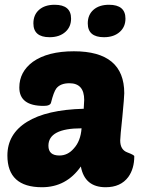

<svg xmlns="http://www.w3.org/2000/svg" viewBox="-20 -775 603 805"><path d="M93 -264Q175 -315 331 -319Q333 -347 333 -356Q333 -426 271 -426Q233 -426 216 -404Q205 -389 194 -345Q191 -331 163 -331Q61 -331 61 -408Q61 -474 118 -516Q180 -560 290 -560Q501 -560 501 -384Q501 -369 493 -285Q484 -201 484 -186Q484 -147 514 -136Q543 -125 543 -120Q543 -68 518 -33Q486 10 423 10Q335 10 319 -77Q258 10 156 10Q11 10 11 -123Q11 -213 93 -264ZM183 -164Q183 -123 229 -123Q264 -123 289 -152Q318 -183 322 -237Q183 -237 183 -164ZM144 -734Q168 -755 209 -755Q278 -755 278 -697Q278 -663 255 -642Q230 -619 188 -619Q120 -619 120 -677Q120 -713 144 -734ZM372 -734Q396 -755 437 -755Q506 -755 506 -697Q506 -663 483 -642Q458 -619 416 -619Q348 -619 348 -677Q348 -713 372 -734Z"/></svg>

Font: PoetsenOne
Style: Regular
Weight: 400
Designer: Rodrigo Fuenzalida, Pablo Impallari
Foundry: Pablo Impallari, Rodrigo Fuenzalida
Version: Version 1.000